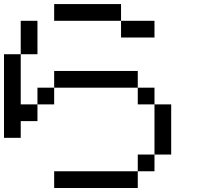

<svg xmlns="http://www.w3.org/2000/svg" viewBox="-20 -937 1040 957"><path d="M0 -250V-666.7H83.3V-416.7H166.7V-333.3H83.3V-250ZM750 -166.7V-83.3H666.7V-166.7ZM750 -416.7H666.7V-500H750ZM750 -833.3V-750H583.3V-833.3ZM166.7 -416.7V-500H250V-416.7ZM166.7 -666.7H83.3V-833.3H166.7ZM666.7 -83.3V0H250V-83.3ZM666.7 -583.3V-500H250V-583.3ZM250 -916.7H583.3V-833.3H250ZM833.3 -166.7H750V-416.7H833.3Z"/></svg>

Font: Galmuri11 Regular
Style: Regular
Weight: 400
Designer: Minseo Lee (Quiple)
Version: Version 2.356;hotconv 1.1.0;makeotfexe 2.6.0 DEVELOPMENT